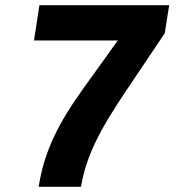

<svg xmlns="http://www.w3.org/2000/svg" viewBox="-20 -720 680 740"><path d="M129 0Q137 -51 151 -97Q165 -143 186 -188.5Q207 -234 236 -281.5Q265 -329 304 -383L434 -564H111L132 -700H632L615 -592L470 -376Q428 -314 398 -264Q368 -214 347.5 -171Q327 -128 313.5 -87Q300 -46 292 0Z"/></svg>

Font: Georama ExtraCondensed Thin
Style: Bold Italic
Weight: 700
Italic angle: -9°
Version: Version 1.001